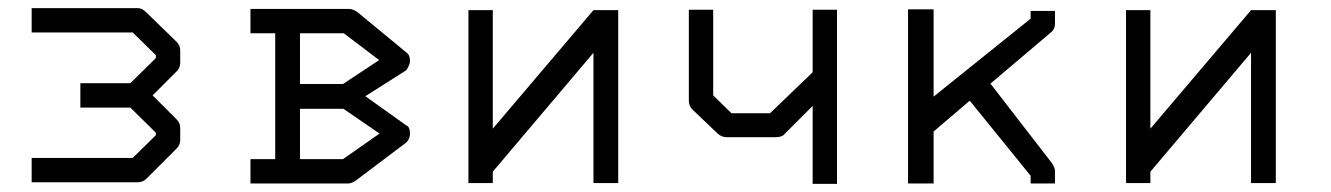

<svg xmlns="http://www.w3.org/2000/svg" viewBox="-20 -501 3280 473"><path d="M58 -52V-112H307L364 -168V-174L301 -236H178V-296H301L364 -358V-365L307 -421H58V-481H320Q330 -481 341 -470L415 -398Q424 -389 424 -377V-346Q424 -334 415 -325L356 -266L415 -207Q424 -198 424 -186V-156Q424 -144 415 -135L341 -61Q332 -52 320 -52Z M658 -109V-419H597V-479H840Q850 -479 862 -470L982 -371Q990 -365.5 990 -351Q990 -341.5 981 -328L880 -264L981 -192Q990 -188.5 990 -172Q990 -159 981 -150L859 -58Q847 -49 838 -49H597V-109ZM826 -233H719V-109H825L915 -172ZM825 -294 914 -353 827 -419H719V-294Z M1503 -50H1442V-371L1194 -78V-50H1134V-476H1194V-184L1442 -476H1503Z M2042 -477V-48H1982V-240L1910 -168Q1904 -163 1889 -163H1770Q1758.5 -163 1749 -171L1686 -231Q1677 -240 1677 -253V-477H1737V-266L1782 -222H1877L1982 -323V-477Z M2280 -177V-49H2217V-478H2280V-263L2519 -455V-474H2579V-443Q2579 -429.5 2570 -422L2420 -295L2570 -101Q2579 -88.5 2579 -80V-49H2519V-68L2369 -253Z M3123 -50H3062V-371L2814 -78V-50H2754V-476H2814V-184L3062 -476H3123Z"/></svg>

Font: IBM 3270
Style: Regular
Weight: 400
Monospace: yes
Version: Version 2.3.1